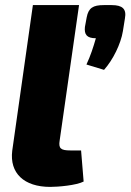

<svg xmlns="http://www.w3.org/2000/svg" viewBox="-20 -720 512 753"><path d="M290 -700H109L28 -129C17 -41 74 13 177 13C208 13 279 7 308 -8L298 -130H256C218 -130 209 -138 214 -169ZM418 -700H387C345 -700 327 -689 320 -652L313 -614C310 -585 320 -570 356 -570C346 -535 335 -501 319 -467L388 -446C423 -485 454 -548 462 -598L470 -648C477 -685 460 -700 418 -700Z"/></svg>

Font: Exo 2 Extra Bold
Style: Italic
Weight: 800
Italic angle: -8°
Designer: Natanael Gama
Version: Version 1.001;PS 001.001;hotconv 1.0.88;makeotf.lib2.5.64775